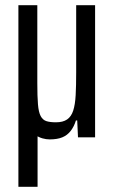

<svg xmlns="http://www.w3.org/2000/svg" viewBox="-20 -530 438 741"><path d="M51 191V-510H124V-209Q124 -158 126.5 -127.5Q129 -97 137 -82Q145 -67 159 -62.5Q173 -58 196 -58Q223 -58 239 -69Q255 -80 262.5 -103Q270 -126 272 -162.5Q274 -199 274 -250V-510H347V0H281L278 -65H273Q266 -42 253 -25Q240 -8 220.5 0Q201 8 172 8Q158 8 144 4Q130 0 116.5 -9Q103 -18 92 -34L163 -16H125V191Z"/></svg>

Font: Saira ExtraCondensed Medium
Style: Regular
Weight: 500
Width: 2
Designer: Hector Gatti with collaboration of the Omnibus-Type team
Foundry: Omnibus-Type
Version: Version 1.101